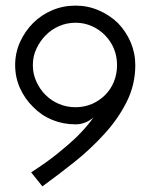

<svg xmlns="http://www.w3.org/2000/svg" viewBox="-20 -655 565 684"><path d="M351 -177Q302 -123 244 -77Q186 -31 131 9Q121 -4 111 -16Q101 -28 91 -41Q144 -75 184.5 -107.5Q225 -140 255 -169Q274 -188 288.5 -205Q303 -222 313 -237Q300 -225 283.5 -218.5Q267 -212 249 -212Q205 -212 166 -228Q127 -244 98 -274Q69 -302 51.5 -340.5Q34 -379 34 -423Q34 -467 51.5 -505.5Q69 -544 98 -573Q127 -602 166 -618.5Q205 -635 249 -635Q293 -635 332 -618Q371 -601 400 -573Q429 -543 445.5 -504.5Q462 -466 462 -423Q462 -353 431 -291.5Q400 -230 351 -177ZM142 -317Q163 -296 190.5 -284.5Q218 -273 249 -273Q280 -273 307 -284.5Q334 -296 354.5 -316.5Q375 -337 386 -364.5Q397 -392 397 -423Q397 -454 386 -481Q375 -508 354.5 -529Q334 -550 307 -562Q280 -574 249 -574Q218 -574 190.5 -562Q163 -550 142.5 -529Q122 -508 109.5 -481Q97 -454 97 -423Q97 -392 109.5 -364.5Q122 -337 142 -317Z"/></svg>

Font: Josefin Slab SemiBold
Style: Regular
Weight: 600
Designer: Santiago Orozco
Foundry: Typemade
Version: Version 2.000